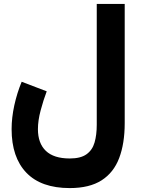

<svg xmlns="http://www.w3.org/2000/svg" viewBox="-20 -707 714 969"><path d="M609.4 -85.9Q609.4 17.1 581.5 90.6Q553.7 164.1 492.7 203.1Q431.6 242.2 332 242.2Q187.5 242.2 113 164.6Q38.6 86.9 38.6 -55.2Q38.6 -112.8 52.2 -175.3Q65.9 -237.8 89.4 -294.4L215.8 -246.1Q199.2 -202.6 185.3 -150.6Q171.4 -98.6 171.4 -55.2Q171.4 16.1 211.4 54.4Q251.5 92.8 332 92.8Q387.2 92.8 416.7 71.5Q446.3 50.3 457.3 12Q468.3 -26.4 468.3 -77.1V-687H609.4Z"/></svg>

Font: Vazirmatn RD UI Black
Style: Regular
Weight: 900
Designer: Saber Rastikerdar
Foundry: Saber Rastikerdar
Version: Version 33.003